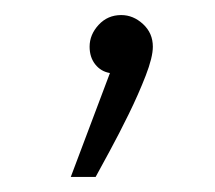

<svg xmlns="http://www.w3.org/2000/svg" viewBox="-20 -97 285 255"><path d="M74 138 126 0Q114 -2 106.5 -11.5Q99 -21 99 -35Q99 -51 111 -64Q123 -77 141 -77Q157 -77 170 -65Q183 -53 183 -35Q183 -21 173.5 3.5Q164 28 151 54.5Q138 81 125.5 104Q113 127 107 138Z"/></svg>

Font: Noto Sans Arabic UI XCn XLt
Style: Regular
Weight: 200
Width: 2
Designer: Monotype Design Team, Nadine Chahine and Nizar Qandah
Foundry: Monotype Imaging Inc.
Version: Version 2.010; ttfautohint (v1.8.4.7-5d5b)